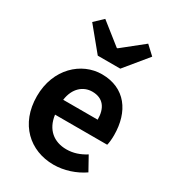

<svg xmlns="http://www.w3.org/2000/svg" viewBox="-206 -972 994 1100"><g transform="rotate(30 290.5 -422.0)"><path d="M322 14C392 14 463 -10 518 -48L468 -138C428 -113 388 -99 342 -99C259 -99 199 -147 187 -239H532C536 -252 539 -279 539 -306C539 -461 459 -574 305 -574C171 -574 44 -461 44 -279C44 -95 166 14 322 14ZM185 -336C196 -418 248 -460 307 -460C379 -460 413 -412 413 -336ZM230 -654H379L503 -805L446 -858L307 -747H302L162 -858L106 -805Z"/></g></svg>

Font: Noto Sans Mono CJK JP Bold
Style: Regular
Weight: 700
Designer: Ryoko NISHIZUKA (kana & ideographs); Paul D. Hunt (Latin, Greek & Cyrillic); Wenlong ZHANG (bopomofo); Sandoll Communica
Foundry: Adobe Systems Incorporated
Version: Version 1.004;PS 1.004;hotconv 1.0.82;makeotf.lib2.5.63406